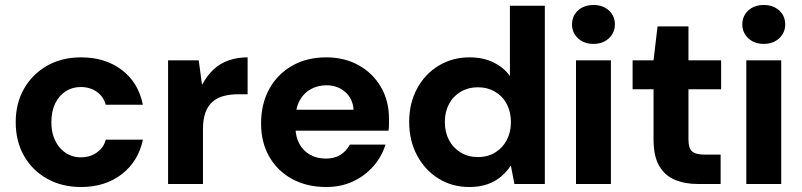

<svg xmlns="http://www.w3.org/2000/svg" viewBox="-20 -738 3217 770"><path d="M305 12Q228 12 168.5 -21.5Q109 -55 76 -113.5Q43 -172 43 -248Q43 -324 76.5 -382.5Q110 -441 169 -474.5Q228 -508 305 -508Q402 -508 468.5 -457.5Q535 -407 553 -318H404Q395 -351 368 -370Q341 -389 304 -389Q270 -389 243.5 -372Q217 -355 201.5 -323.5Q186 -292 186 -248Q186 -215 195 -189.5Q204 -164 220 -145.5Q236 -127 257.5 -117Q279 -107 304 -107Q329 -107 349 -115.5Q369 -124 384 -140Q399 -156 404 -178H553Q535 -91 468.5 -39.5Q402 12 305 12Z M654 0V-496H777L790 -399H791Q811 -436 837 -460Q863 -484 897.5 -496Q932 -508 973 -508V-360H935Q903 -360 877 -353Q851 -346 832.5 -330Q814 -314 804 -287Q794 -260 794 -220V0Z M1288 12Q1211 12 1152 -20Q1093 -52 1060 -109.5Q1027 -167 1027 -243Q1027 -321 1059.5 -380.5Q1092 -440 1151 -474Q1210 -508 1288 -508Q1362 -508 1419 -476Q1476 -444 1508 -388.5Q1540 -333 1540 -262Q1540 -252 1540 -239.5Q1540 -227 1538 -214H1127V-298H1398Q1395 -342 1364.5 -369Q1334 -396 1289 -396Q1255 -396 1226.5 -380.5Q1198 -365 1181.5 -334.5Q1165 -304 1165 -257V-228Q1165 -190 1180.5 -161.5Q1196 -133 1223.5 -117.5Q1251 -102 1287 -102Q1322 -102 1346 -117.5Q1370 -133 1383 -158H1526Q1511 -110 1477.5 -71.5Q1444 -33 1396 -10.5Q1348 12 1288 12Z M1862 12Q1793 12 1738.5 -22Q1684 -56 1652.5 -115Q1621 -174 1621 -249Q1621 -324 1652.5 -382.5Q1684 -441 1739 -474.5Q1794 -508 1863 -508Q1918 -508 1959.5 -487.5Q2001 -467 2025 -433V-715H2165V0H2043L2029 -73H2028Q2012 -49 1989 -29.5Q1966 -10 1934.5 1Q1903 12 1862 12ZM1896 -108Q1936 -108 1966 -126.5Q1996 -145 2012.5 -176.5Q2029 -208 2029 -248Q2029 -289 2012.5 -320.5Q1996 -352 1965.5 -370Q1935 -388 1896 -388Q1858 -388 1827.5 -370Q1797 -352 1780.5 -320.5Q1764 -289 1764 -249Q1764 -208 1780.5 -176.5Q1797 -145 1827.5 -126.5Q1858 -108 1896 -108Z M2290 0V-496H2430V0ZM2360 -562Q2322 -562 2298 -584.5Q2274 -607 2274 -640Q2274 -674 2298 -696Q2322 -718 2360 -718Q2398 -718 2422 -696Q2446 -674 2446 -640Q2446 -607 2422 -584.5Q2398 -562 2360 -562Z M2780 0Q2727 0 2686.5 -17Q2646 -34 2623.5 -73Q2601 -112 2601 -179V-380H2517V-496H2601L2617 -632H2741V-496H2872V-380H2741V-178Q2741 -144 2755.5 -131Q2770 -118 2805 -118H2870V0Z M2973 0V-496H3113V0ZM3043 -562Q3005 -562 2981 -584.5Q2957 -607 2957 -640Q2957 -674 2981 -696Q3005 -718 3043 -718Q3081 -718 3105 -696Q3129 -674 3129 -640Q3129 -607 3105 -584.5Q3081 -562 3043 -562Z"/></svg>

Font: DM Sans 28pt ExtraBold
Style: Regular
Weight: 800
Version: Version 4.004;gftools[0.9.30]